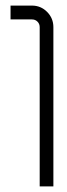

<svg xmlns="http://www.w3.org/2000/svg" viewBox="-20 -663 239 683"><path d="M121.2 0V-566.4Q121.2 -578.1 113.3 -586Q105.4 -593.9 93.7 -593.9H17.5V-643.1H93.7Q125.4 -643.1 147.6 -620.6Q169.9 -598.1 169.9 -566.4V0Z"/></svg>

Font: Marapfhont
Style: Book
Weight: 400
Version: Version 0.15